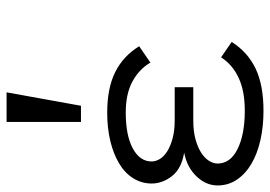

<svg xmlns="http://www.w3.org/2000/svg" viewBox="-139 -674 824 586"><g transform="rotate(-90 273.0 -381.0)"><path d="M5.9 -330.1Q5.9 -360.8 22 -386.5Q38.1 -412.1 67.1 -429.4Q96.2 -446.8 135.5 -456.3Q174.8 -465.8 222.2 -465.8Q296.9 -465.8 345.9 -441.4Q395 -417 424.8 -368.2L375 -334Q355 -368.2 317.4 -388.7Q279.8 -409.2 222.2 -409.2Q152.8 -409.2 113 -387.7Q73.2 -366.2 73.2 -330.1Q73.2 -317.9 80.6 -305.4Q87.9 -293 103.5 -283Q119.1 -272.9 143.1 -266.4Q167 -259.8 199.2 -259.8H299.8V-203.1H199.2Q166 -203.1 141.6 -196.5Q117.2 -189.9 100.6 -179.4Q84 -168.9 75.4 -155.5Q66.9 -142.1 66.9 -128.9Q66.9 -89.8 111.3 -67.9Q155.8 -45.9 228 -45.9Q288.1 -45.9 328.1 -64.5Q368.2 -83 391.1 -118.2L438 -85.9Q407.2 -37.1 356.7 -12.9Q306.2 11.2 228 11.2Q179.2 11.2 137.7 1.7Q96.2 -7.8 65.7 -25.9Q35.2 -43.9 17.6 -70.1Q0 -96.2 0 -128.9Q0 -164.1 27.6 -193.1Q55.2 -222.2 100.1 -231Q51.8 -238.8 28.8 -267.8Q5.9 -296.9 5.9 -330.1ZM284.2 -772.9 243.2 -545.9H193.8V-772.9Z"/></g></svg>

Font: Anonymous Pro
Style: Regular
Weight: 400
Monospace: yes
Designer: Mark Simonson
Version: Version 1.002